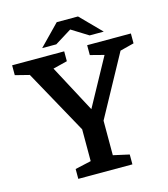

<svg xmlns="http://www.w3.org/2000/svg" viewBox="-138 -991 954 1090"><g transform="rotate(-15 339.0 -445.5)"><path d="M360 -363 512 -641 431 -662V-720H688V-662L606 -641L410 -282V-79L504 -58V0H186V-58L280 -79V-266L73 -641L-10 -662V-720H296V-662L212 -641ZM542 -770 423 -891H298L180 -770H263L361 -831L459 -770Z"/></g></svg>

Font: Domine
Style: Regular
Weight: 400
Designer: Pablo Impallari, Rodrigo Fuenzalida, Brenda Gallo
Foundry: Pablo Impallari, Rodrigo Fuenzalida, Brenda Gallo
Version: Version 2.000;September 19, 2022;FontCreator 14.0.0.2877 64-